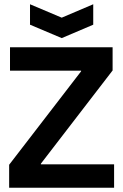

<svg xmlns="http://www.w3.org/2000/svg" viewBox="-20 -882 579 902"><path d="M23 0V-108L361 -547V-550H27V-660H509V-551L172 -113V-110H516V0ZM121 -862 270 -799 418 -862V-766L270 -703L121 -766Z"/></svg>

Font: Bricolage Grotesque 96pt SemiBold
Style: Regular
Weight: 600
Designer: Mathieu Triay
Foundry: Atelier Triay
Version: Version 1.001; ttfautohint (v1.8.4.7-5d5b);gftools[0.9.33.de